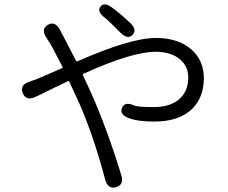

<svg xmlns="http://www.w3.org/2000/svg" viewBox="-20 -814 1040 875"><path d="M509 39Q471 50 459 3Q407 -192 344 -337Q334 -359 324 -381L296 -441Q294 -446 289 -444L143 -373Q99 -352 84 -389Q68 -427 115 -442L120 -444Q142 -451 163 -460L262 -503Q267 -505 265 -509L218 -599Q207 -619 194 -638L192 -641Q165 -681 198 -701Q231 -720 254 -677L326 -538Q329 -533 334 -535Q574 -641 690 -641Q791 -641 850 -590.5Q909 -540 909 -458Q909 -370 855 -317Q795 -260 683 -260Q608 -260 569 -275Q523 -292 536 -322Q548 -353 592 -333Q608 -326 679 -326Q761 -326 802 -367Q838 -402 838 -461Q838 -510 802 -542Q761 -578 689 -578Q581 -578 361 -478Q356 -476 358 -471L396 -389Q469 -224 532 -18Q547 28 509 39ZM584 -655Q562 -632 528 -666Q478 -717 459 -732Q420 -761 438 -784Q456 -807 494 -777L515 -761Q535 -745 553 -728L572 -711Q607 -678 584 -655Z"/></svg>

Font: Resource Han Rounded KR Normal
Style: Regular
Weight: 350
Designer: Cyano Hao (round all glyphs); Ryoko NISHIZUKA 西塚涼子 (kana, bopomofo & ideographs); Paul D. Hunt (Latin, Greek & Cyrillic)
Foundry: Cyano Hao
Version: 0.990